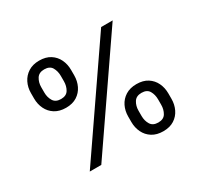

<svg xmlns="http://www.w3.org/2000/svg" viewBox="-153 -948 1233 1169"><g transform="rotate(-30 463.5 -363.5)"><path d="M101.6 -554.7V-592.8Q101.6 -632.8 118.2 -666Q134.8 -699.2 166.3 -719.2Q197.8 -739.3 243.2 -739.3Q289.6 -739.3 320.8 -719.2Q352.1 -699.2 367.9 -666Q383.8 -632.8 383.8 -592.8V-554.7Q383.8 -515.1 367.7 -481.7Q351.6 -448.2 320.3 -428.2Q289.1 -408.2 243.2 -408.2Q197.3 -408.2 165.5 -428.2Q133.8 -448.2 117.7 -481.7Q101.6 -515.1 101.6 -554.7ZM173.8 -592.8V-554.7Q173.8 -521.5 189.5 -495.6Q205.1 -469.7 243.2 -469.7Q280.8 -469.7 296.1 -495.6Q311.5 -521.5 311.5 -554.7V-592.8Q311.5 -626 296.6 -651.9Q281.7 -677.7 243.2 -677.7Q206.1 -677.7 189.9 -651.9Q173.8 -626 173.8 -592.8ZM543 -134.8V-172.9Q543 -212.9 559.3 -246.1Q575.7 -279.3 607.4 -299.3Q639.2 -319.3 684.6 -319.3Q731 -319.3 762.2 -299.3Q793.5 -279.3 809.3 -246.1Q825.2 -212.9 825.2 -172.9V-134.8Q825.2 -95.2 809.1 -61.8Q793 -28.3 761.7 -8.3Q730.5 11.7 684.6 11.7Q638.7 11.7 606.9 -8.3Q575.2 -28.3 559.1 -61.8Q543 -95.2 543 -134.8ZM615.2 -172.9V-134.8Q615.2 -101.6 630.9 -75.7Q646.5 -49.8 684.6 -49.8Q722.2 -49.8 737.5 -75.7Q752.9 -101.6 752.9 -134.8V-172.9Q752.9 -206.1 738 -231.9Q723.1 -257.8 684.6 -257.8Q647.5 -257.8 631.3 -231.9Q615.2 -206.1 615.2 -172.9ZM172.9 0 672.9 -727.5H753.9L253.9 0Z"/></g></svg>

Font: GitLab Sans
Style: Regular
Weight: 400
Designer: Rasmus Andersson
Foundry: Modifications by GitLab B.V., manufactured by rsms
Version: Version 4.000;git-c8fb6b7